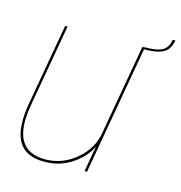

<svg xmlns="http://www.w3.org/2000/svg" viewBox="-100 -746 794 842"><g transform="rotate(15 297.0 -325.0)"><path d="M357 0H368L472 -592H461L377 -116ZM121 -593H110L45 -224Q25 -110 56.2 -52Q87.5 6 175 6Q255.5 6 316.8 -43Q378 -92 389.5 -156.5L388.5 -180Q376 -107.5 314.5 -56.2Q253 -5 176 -5Q96.5 -5 66.2 -59Q36 -113 55.5 -222ZM471 -593 469.5 -583.5Q512 -583.5 537.5 -590.8Q563 -598 576 -614Q589 -630 593.5 -656.5H581.5Q577.5 -633 566.5 -619.2Q555.5 -605.5 533 -599.2Q510.5 -593 471 -593Z"/></g></svg>

Font: Anybody Thin Thin
Style: Italic
Weight: 250
Italic angle: -10°
Version: Version 1.113;gftools[0.9.25]